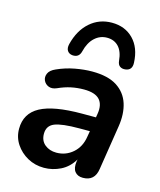

<svg xmlns="http://www.w3.org/2000/svg" viewBox="-114 -833 774 926"><g transform="rotate(15 273.5 -370.5)"><path d="M193 10Q148 10 111 -10.5Q74 -31 51.5 -65Q29 -99 29 -141Q29 -218 95.5 -254Q162 -290 304 -290H373L376 -308Q384 -355 361.5 -380Q339 -405 283 -405Q250 -405 219 -398.5Q188 -392 155 -377Q132 -367 114.5 -374Q97 -381 89.5 -397.5Q82 -414 90 -432.5Q98 -451 126 -463Q168 -482 213.5 -490.5Q259 -499 299 -499Q378 -499 423 -470Q468 -441 484 -391Q500 -341 490 -277L455 -54Q446 8 387 8Q360 8 346.5 -9.5Q333 -27 338 -61L340 -71Q315 -29 275.5 -9.5Q236 10 193 10ZM232 -76Q279 -76 314 -106.5Q349 -137 357 -189L362 -218H310Q222 -218 186.5 -203.5Q151 -189 151 -149Q151 -114 174.5 -95Q198 -76 232 -76ZM185 -550Q168 -552 160 -564.5Q152 -577 157 -598Q175 -670 221 -710.5Q267 -751 330 -751Q396 -751 437.5 -708.5Q479 -666 482 -592Q484 -554 450 -550Q434 -548 423 -555.5Q412 -563 410 -582Q406 -628 384 -651.5Q362 -675 326 -675Q291 -675 264.5 -650.5Q238 -626 227 -581Q219 -547 185 -550Z"/></g></svg>

Font: Nunito
Style: Bold Italic
Weight: 700
Italic angle: -9°
Designer: Vernon Adams
Foundry: Vernon Adams
Version: Version 3.601; ttfautohint (v1.8.2.53-6de2)